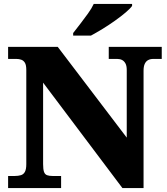

<svg xmlns="http://www.w3.org/2000/svg" viewBox="-20 -951 846 971"><path d="M21 0V-61H54Q72 -61 85.5 -65Q99 -69 106 -82Q113 -95 113 -121V-597Q113 -622 106 -633.5Q99 -645 87.5 -649Q76 -653 63 -653H21V-714H272L621 -255V-597Q621 -618 614.5 -630Q608 -642 597.5 -647.5Q587 -653 573 -653H530V-714H798V-653H755Q740 -653 729 -647Q718 -641 712 -628Q706 -615 706 -593V0H599L198 -533V-121Q198 -95 202.5 -82Q207 -69 218 -65Q229 -61 246 -61H289V0ZM350 -784Q365 -803 385 -829Q405 -855 424.5 -882Q444 -909 454 -931H648V-921Q639 -908 615.5 -888Q592 -868 561 -846Q530 -824 498 -804.5Q466 -785 440 -771H350Z"/></svg>

Font: Noto Serif Khmer Black
Style: Regular
Weight: 900
Version: Version 2.003